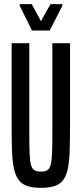

<svg xmlns="http://www.w3.org/2000/svg" viewBox="-20 -896 393 924"><path d="M177 8Q136 8 109.5 -1.5Q83 -11 68 -32.5Q53 -54 46 -89.5Q39 -125 37.5 -176Q36 -227 36 -298V-688H121V-256Q121 -195 122.5 -158.5Q124 -122 129 -103Q134 -84 145.5 -77Q157 -70 177 -70Q197 -70 208 -77Q219 -84 224 -103Q229 -122 230.5 -158.5Q232 -195 232 -256V-688H317V-298Q317 -227 315.5 -176Q314 -125 307.5 -89.5Q301 -54 286 -32.5Q271 -11 245 -1.5Q219 8 177 8ZM134 -749 75 -868V-876H133L177 -794L223 -876H280V-868L219 -749Z"/></svg>

Font: Saira UltraCondensed SemiBold
Style: Regular
Weight: 600
Width: 1
Designer: Hector Gatti with collaboration of the Omnibus-Type team
Foundry: Omnibus-Type
Version: Version 1.101